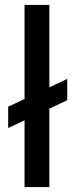

<svg xmlns="http://www.w3.org/2000/svg" viewBox="-20 -754 303 774"><path d="M251 -350 179 -316V0H79V-269L13 -238V-324L79 -355V-734H179V-402L251 -436Z"/></svg>

Font: Niramit Medium
Style: Regular
Weight: 500
Designer: Katatrad Aksorn Co.,Ltd.
Foundry: Cadson Demak Co.,Ltd.
Version: Version 1.000; ttfautohint (v1.6)